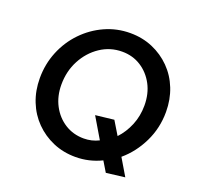

<svg xmlns="http://www.w3.org/2000/svg" viewBox="-129 -850 1054 1025"><g transform="rotate(20 398.0 -338.0)"><path d="M574 35 539 -23Q469 11 392 11Q323 11 264.5 -14Q206 -39 162 -83.5Q118 -128 94 -188.5Q70 -249 70 -320Q70 -400 99 -471Q128 -542 180 -596Q232 -650 299.5 -680.5Q367 -711 443 -711Q512 -711 570.5 -686Q629 -661 673 -616.5Q717 -572 741 -511.5Q765 -451 765 -380Q765 -288 726 -208Q687 -128 623 -74L680 22ZM400 -97Q445 -97 485 -117L415 -235L520 -247L566 -171Q602 -209 623.5 -261Q645 -313 645 -373Q645 -440 617.5 -491.5Q590 -543 543 -573Q496 -603 436 -603Q368 -603 312 -565.5Q256 -528 223 -465.5Q190 -403 190 -327Q190 -261 217.5 -209Q245 -157 292.5 -127Q340 -97 400 -97Z"/></g></svg>

Font: Red Hat Text Medium
Style: Italic
Weight: 500
Italic angle: -12°
Designer: Pentagram, MCKL
Foundry: Pentagram, MCKL
Version: Version 1.023; ttfautohint (v1.8.3)